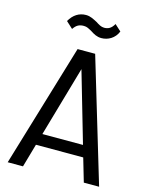

<svg xmlns="http://www.w3.org/2000/svg" viewBox="-131 -974 817 1055"><g transform="rotate(15 278.0 -446.5)"><path d="M18 0H105L143 -133H412L451 0H538L328 -700H228ZM132 -834 170 -799C187 -824 203 -832 229 -832C247 -832 257 -825 277 -814C294 -803 312 -792 338 -792C375 -792 413 -812 430 -854L394 -887C378 -858 359 -851 338 -851C321 -851 307 -860 290 -871C270 -881 251 -893 225 -893C186 -893 154 -873 132 -834ZM162 -199 277 -599 393 -199Z"/></g></svg>

Font: Vanilla Cream Book
Style: Regular
Weight: 400
Designer: Jeremy Tribby, Jinavaṁso
Foundry: Tribby Type
Version: Version 1.422;Glyphs 3.1.2 (3151)